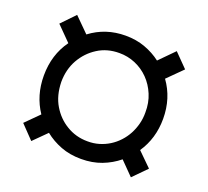

<svg xmlns="http://www.w3.org/2000/svg" viewBox="-110 -751 971 896"><g transform="rotate(20 375.5 -303.0)"><path d="M622.9 10.7 558.2 -55Q522 -25.2 476.2 -7.6Q430.4 9.9 374.6 9.9Q318.9 9.9 273.6 -7.5Q228.3 -24.9 192.8 -53.6L128.2 10.7L63.9 -56.1L130 -122.2Q78.8 -198.2 78.8 -296.9Q78.8 -400.6 134.6 -477.6L63.9 -549L128.2 -615.8L199.6 -544.7Q275.6 -602.3 374.6 -602.3Q427.9 -602.3 471.9 -586.1Q516 -570 551.1 -543L622.9 -615.8L688.6 -549L615.4 -476.2Q671.2 -399.1 671.2 -296.9Q671.2 -199.2 620 -123.6L688.6 -56.1ZM374.6 -77.8Q404.5 -77.4 431.6 -85.4Q458.8 -93.4 482.1 -108Q505.3 -122.5 524.1 -142.8Q543 -163 556.1 -187.5Q569.2 -212 576.3 -239.7Q583.5 -267.4 583.1 -296.9Q583.8 -344.8 566.9 -385.1Q550.1 -425.4 521.3 -454.7Q492.5 -484 454.4 -500.2Q416.2 -516.3 374.6 -516Q313.6 -516 267.4 -486.2Q220.9 -456.7 193.2 -407.7Q165.8 -359 165.5 -296.9Q166.9 -229.4 195.7 -181.5Q209.9 -157.7 228.2 -139.2Q246.4 -120.7 268.8 -107.2Q316.4 -77.8 374.6 -77.8Z"/></g></svg>

Font: Linik Sans SemiBold
Style: Regular
Weight: 600
Designer: Fonts by Rasmus Andersson / Changes by Cristiano Sobral with parts from Marc Monis
Foundry: rsms
Version: Version 3.020; ttfautohint (v1.6)